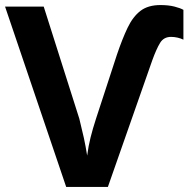

<svg xmlns="http://www.w3.org/2000/svg" viewBox="-20 -740 757 760"><path d="M657 -594Q628 -594 613.5 -570Q599 -546 583 -502L407 0H242L0 -714H153L294 -270Q305 -226 312 -194Q319 -162 325 -124Q330 -162 338.5 -196Q347 -230 360 -270L443 -524Q464 -586 485 -630Q506 -674 536 -697Q566 -720 615 -720Q647 -720 670.5 -714Q694 -708 706 -701V-583Q696 -588 683 -591Q670 -594 657 -594Z"/></svg>

Font: BC Sans
Style: Bold
Weight: 700
Designer: Monotype Design Team
Province of B.C.
Foundry: Monotype Imaging Inc.
Version: Version 2.000;GOOG;noto-source:20170915:90ef993387c0